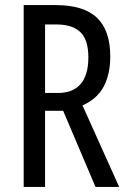

<svg xmlns="http://www.w3.org/2000/svg" viewBox="-20 -734 501 754"><path d="M199 -714Q309 -714 361 -664Q413 -614 413 -513Q413 -443 387.5 -394.5Q362 -346 304 -320L448 0H355L228 -299H157V0H73V-714ZM200 -638H157V-369H209Q266 -369 296.5 -404Q327 -439 327 -509Q327 -577 296 -607.5Q265 -638 200 -638Z"/></svg>

Font: Noto Sans Bengali ExtraCondensed
Style: Regular
Weight: 400
Width: 2
Designer: Jelle Bosma - Monotype Design Team
Foundry: Monotype Imaging Inc.
Version: Version 2.003; ttfautohint (v1.8.4.7-5d5b)